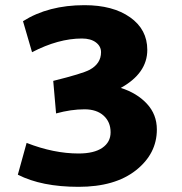

<svg xmlns="http://www.w3.org/2000/svg" viewBox="-20 -712 704 743"><path d="M446 -371 447 -372Q510 -352 548.5 -310.5Q587 -269 587 -211Q587 -117 506 -53Q425 11 284 11Q141 11 49 -36L83 -159Q188 -118 284 -118Q344 -118 376 -140Q408 -162 408 -200Q408 -240 381 -264.5Q354 -289 307 -289Q255 -289 197 -273L186 -399Q299 -427 327 -442Q371 -466 371 -510Q371 -533 351 -548Q331 -563 297 -563Q206 -563 104 -510L69 -630Q167 -692 307 -692Q417 -692 483.5 -645Q550 -598 550 -519Q550 -428 446 -371Z"/></svg>

Font: Martel Sans Heavy
Style: Regular
Weight: 900
Designer: Dan Reynolds and Mathieu Réguer
Foundry: Dan Reynolds and Mathieu Réguer
Version: Version 1.001;PS 001.001;hotconv 1.0.70;makeotf.lib2.5.58329